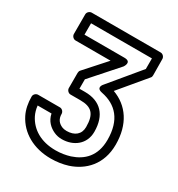

<svg xmlns="http://www.w3.org/2000/svg" viewBox="-182 -854 935 1008"><g transform="rotate(30 285.5 -350.5)"><path d="M404 -201C404 -302 351 -358 257 -358H223V-415L365 -575C365 -575 395 -617 346 -617H104V-686H473V-622L322 -440C322 -440 291 -408 336 -399C427 -381 485 -320 485 -199C485 -101 432 -51 362 -28C336 -20 307 -15 275 -15C186 -15 124 -54 93 -115C85 -131 79 -151 77 -172H161C169 -130 198 -105 227 -92C242 -85 258 -82 275 -82C344 -82 404 -125 404 -201ZM275 -132C263 -132 254 -134 247 -137C224 -147 208 -164 208 -197C208 -208 198 -222 183 -222H51C40 -222 26 -212 26 -197C26 -158 33 -122 48 -92C88 -12 171 35 275 35C311 35 345 30 377 20C463 -8 535 -78 535 -199C535 -322 478 -404 385 -438L518 -597C522 -601 523 -607 523 -613L522 -711C522 -723 511 -736 497 -736H79C68 -736 54 -726 54 -711V-592C54 -581 64 -567 79 -567H291L179 -442C175 -438 173 -431 173 -425V-333C173 -322 183 -308 198 -308H257C325 -308 354 -281 354 -201C354 -157 323 -132 275 -132Z"/></g></svg>

Font: Asimov
Style: NarOu
Weight: 500
Designer: Google
Version: Version 2.000980; 2014